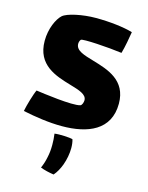

<svg xmlns="http://www.w3.org/2000/svg" viewBox="-124 -651 763 991"><g transform="rotate(15 257.5 -155.5)"><path d="M308 -357C254 -373 209 -385 209 -422C209 -430 212 -440 217 -445C226 -453 364 -444 437 -434C447 -467 457 -525 461 -551C415 -565 339 -574 263 -574C193 -574 112 -557 89 -536C65 -514 38 -458 38 -392C38 -262 142 -231 223 -207C274 -192 316 -180 316 -148C316 -138 311 -121 302 -118C262 -105 99 -128 64 -133C54 -114 33 -43 28 -14C95 0 168 11 237 11C375 11 492 -35 492 -177C492 -303 389 -333 308 -357ZM211 58C214 78 215 98 215 118C215 141 213 163 208 185C204 205 198 225 189 245C208 253 239 260 261 263C276 246 288 224 297 200C308 170 314 137 314 108C314 91 312 75 308 62C294 57 236 54 211 58Z"/></g></svg>

Font: FilmFarsi Display
Style: Regular
Weight: 400
Designer: Borna Izadpanah
Foundry: Borna Izadpanah
Version: Version 1.000;PS 001.000;hotconv 1.0.88;makeotf.lib2.5.64775